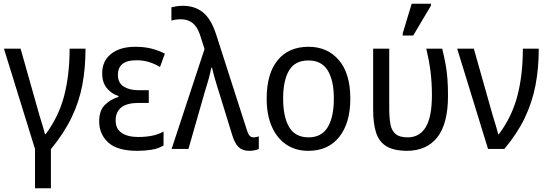

<svg xmlns="http://www.w3.org/2000/svg" viewBox="-20 -796 2931 1026"><path d="M167 210V0L1 -536H90L176 -232Q182 -208 191 -179Q200 -150 208 -123.5Q216 -97 220 -79H224Q294 -173 323 -284.5Q352 -396 352 -536H437Q437 -433 420 -342.5Q403 -252 362.5 -168Q322 -84 252 1V210Z M714 10Q607 10 558.5 -34.5Q510 -79 510 -147Q510 -206 541 -236Q572 -266 613 -278V-283Q575 -295 550.5 -325.5Q526 -356 526 -404Q526 -470 573.5 -508Q621 -546 704 -546Q753 -546 792.5 -535.5Q832 -525 861 -509L835 -438Q807 -455 776 -464.5Q745 -474 710 -474Q657 -474 633.5 -453.5Q610 -433 610 -396Q610 -353 641 -333.5Q672 -314 719 -314H775V-246H719Q660 -246 629 -222.5Q598 -199 598 -152Q598 -108 630 -86Q662 -64 719 -64Q758 -64 791.5 -70.5Q825 -77 854 -93V-19Q828 -2 790.5 4Q753 10 714 10Z M1311 10Q1276 10 1255 -10Q1234 -30 1220 -77L1156 -285Q1149 -307 1140.5 -334.5Q1132 -362 1124.5 -388.5Q1117 -415 1113 -434H1109Q1104 -406 1094 -370.5Q1084 -335 1074 -304L987 0H897L1073 -534L1048 -612Q1033 -655 1008 -674Q983 -693 946 -693Q931 -693 918 -691Q905 -689 896 -686V-757Q908 -760 923.5 -762.5Q939 -765 957 -765Q1021 -765 1064.5 -730Q1108 -695 1135 -612L1296 -111Q1304 -83 1312.5 -72.5Q1321 -62 1335 -62Q1343 -62 1350.5 -64Q1358 -66 1363 -67V0Q1341 10 1311 10Z M1852 -269Q1852 -139 1793 -64.5Q1734 10 1627 10Q1560 10 1510 -23.5Q1460 -57 1432.5 -119.5Q1405 -182 1405 -269Q1405 -402 1463.5 -474Q1522 -546 1629 -546Q1730 -546 1791 -474.5Q1852 -403 1852 -269ZM1493 -269Q1493 -171 1525.5 -116.5Q1558 -62 1629 -62Q1698 -62 1731 -116Q1764 -170 1764 -269Q1764 -367 1731 -420Q1698 -473 1628 -473Q1557 -473 1525 -420Q1493 -367 1493 -269Z M2153 10Q2080 9 2041.5 -16.5Q2003 -42 1988.5 -91Q1974 -140 1974 -210V-536H2060V-216Q2060 -166 2066.5 -131.5Q2073 -97 2094.5 -79.5Q2116 -62 2158 -62Q2222 -62 2255 -116.5Q2288 -171 2288 -286Q2288 -356 2280.5 -414.5Q2273 -473 2258 -536H2343Q2354 -491 2361 -453Q2368 -415 2371 -374.5Q2374 -334 2374 -284Q2374 -135 2317 -62.5Q2260 10 2153 10ZM2132 -606V-618L2180 -776H2283V-766L2188 -606Z M2588 0 2423 -536H2512L2598 -232Q2604 -208 2613 -179Q2622 -150 2630 -123.5Q2638 -97 2642 -79H2646Q2716 -173 2745 -284.5Q2774 -396 2774 -536H2859Q2859 -431 2841.5 -340Q2824 -249 2784 -165.5Q2744 -82 2675 0Z"/></svg>

Font: Noto Sans SemiCondensed
Style: Regular
Weight: 400
Width: 4
Designer: Monotype Design Team
Foundry: Monotype Imaging Inc.
Version: Version 2.013; ttfautohint (v1.8.4.7-5d5b)